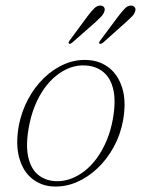

<svg xmlns="http://www.w3.org/2000/svg" viewBox="-20 -677 518 705"><path d="M303 -456.5Q348 -454 381.2 -427.5Q414.5 -401 429.2 -352.8Q444 -304.5 432 -235.5Q422.5 -182.5 397.5 -137Q372.5 -91.5 336.8 -58Q301 -24.5 258.8 -7Q216.5 10.5 171.5 7.5Q129.5 4.5 97.2 -21.5Q65 -47.5 51 -96Q37 -144.5 48.5 -213Q58.5 -266.5 82.8 -312Q107 -357.5 141.8 -391Q176.5 -424.5 218 -442Q259.5 -459.5 303 -456.5ZM181 -12Q210 -10 237.8 -19.8Q265.5 -29.5 290.8 -49.2Q316 -69 336.5 -97.5Q357 -126 372 -162Q387 -198 394.5 -240.5Q406 -306 396 -348.5Q386 -391 359.2 -412.8Q332.5 -434.5 294 -436.5Q265.5 -438.5 238.5 -428.8Q211.5 -419 187 -399.5Q162.5 -380 142.2 -351.5Q122 -323 107.5 -286.8Q93 -250.5 85.5 -208Q74 -142.5 83.8 -100Q93.5 -57.5 119 -36Q144.5 -14.5 181 -12ZM301.5 -617.5Q315.5 -636 326.5 -646.8Q337.5 -657.5 350.5 -656.5Q359 -655.5 362.8 -649.2Q366.5 -643 362.5 -633Q359 -623.5 350.5 -615Q342 -606.5 332 -597L244.5 -520Q241 -517.5 238.2 -516.2Q235.5 -515 233 -517Q231 -519 232.2 -522.2Q233.5 -525.5 236.5 -529.5ZM414.5 -617.5Q429 -636 439.5 -646.8Q450 -657.5 463 -656.5Q471.5 -655.5 475.5 -649.2Q479.5 -643 475.5 -633Q472 -623.5 463 -615Q454 -606.5 444 -597L358 -520Q354.5 -517.5 351 -516.2Q347.5 -515 345 -517Q343.5 -519 344.5 -522.2Q345.5 -525.5 349 -529.5Z"/></svg>

Font: Fraunces Thin
Style: Italic
Weight: 250
Italic angle: -16°
Version: Version 1.000;[b76b70a41]